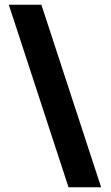

<svg xmlns="http://www.w3.org/2000/svg" viewBox="-20 -759 468 807"><path d="M17 -739H154L405 28H268Z"/></svg>

Font: Murecho Black
Style: Regular
Weight: 900
Designer: Neil Summerour
Foundry: Positype
Version: Version 1.010; ttfautohint (v1.8.3)